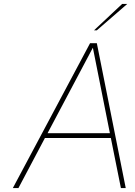

<svg xmlns="http://www.w3.org/2000/svg" viewBox="-20 -950 683 970"><path d="M469.2 -796.9H455.1L597.2 -930.2H623ZM535.2 -276.9 449.2 -709 220.2 -276.9ZM615.2 0H590.8L540 -252.9H207L73.2 0H44.9L435.1 -731.9H469.2Z"/></svg>

Font: Squarion Thin
Style: Italic
Weight: 100
Designer: Natanael Gama
Version: Version 1.00;September 12, 2019;FontCreator 11.5.0.2425 64-b